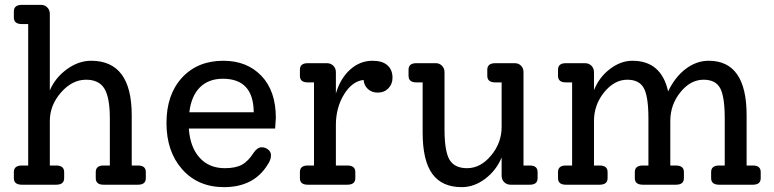

<svg xmlns="http://www.w3.org/2000/svg" viewBox="-20 -760 3183 790"><path d="M548 -79Q580 -79 580 -52V-27Q580 0 548 0H406Q374 0 374 -27V-52Q374 -79 406 -79H432V-272Q432 -359 409.5 -395.5Q387 -432 334 -432Q277 -432 231 -379.5Q185 -327 185 -262V-79H211Q244 -79 244 -52V-27Q244 0 211 0H70Q37 0 37 -27V-52Q37 -79 70 -79H96V-661H70Q37 -661 37 -688V-713Q37 -740 70 -740H149Q164 -740 174.5 -729.5Q185 -719 185 -703V-388Q207 -440 255 -475Q303 -510 355 -510Q522 -510 522 -286V-79Z M1115 -275Q1115 -270 1112 -231H757Q762 -155 801 -111.5Q840 -68 905 -68Q949 -68 975 -82Q1001 -96 1024 -132Q1039 -154 1057 -154Q1072 -154 1083.5 -144.5Q1095 -135 1095 -121Q1095 -102 1081 -82Q1024 10 902 10Q795 10 730 -63Q665 -136 665 -254Q665 -371 729 -440.5Q793 -510 899 -510Q996 -510 1055.5 -448Q1115 -386 1115 -275ZM897 -436Q838 -436 802.5 -400.5Q767 -365 759 -298H1024Q1023 -436 897 -436Z M1513 -510Q1553 -510 1574 -491.5Q1595 -473 1595 -440Q1595 -414 1578 -396.5Q1561 -379 1534 -379Q1510 -379 1494 -393.5Q1478 -408 1476 -431Q1429 -426 1395.5 -371.5Q1362 -317 1362 -245V-79H1409Q1442 -79 1442 -52V-27Q1442 0 1409 0H1246Q1214 0 1214 -27V-52Q1214 -79 1246 -79H1272V-421H1246Q1214 -421 1214 -448V-473Q1214 -500 1246 -500H1325Q1341 -500 1351.5 -489.5Q1362 -479 1362 -463V-375Q1380 -437 1420.5 -473.5Q1461 -510 1513 -510Z M2160 -79Q2192 -79 2192 -52V-27Q2192 0 2160 0H2081Q2065 0 2054.5 -10.5Q2044 -21 2044 -37V-112Q2022 -59 1976.5 -24.5Q1931 10 1880 10Q1798 10 1758.5 -45Q1719 -100 1719 -214V-421H1693Q1661 -421 1661 -448V-473Q1661 -500 1693 -500H1774Q1788 -500 1798.5 -489.5Q1809 -479 1809 -463V-228Q1809 -138 1829.5 -103Q1850 -68 1902 -68Q1957 -68 2000.5 -120Q2044 -172 2044 -238V-421H2018Q1985 -421 1985 -448V-473Q1985 -500 2018 -500H2098Q2114 -500 2124 -489.5Q2134 -479 2134 -463V-79Z M3078 -79Q3110 -79 3110 -52V-27Q3110 0 3078 0H2939Q2906 0 2906 -27V-52Q2906 -79 2939 -79H2962V-272Q2962 -363 2943 -397.5Q2924 -432 2875 -432Q2821 -432 2779.5 -380.5Q2738 -329 2738 -262V-79H2761Q2794 -79 2794 -52V-27Q2794 0 2761 0H2625Q2592 0 2592 -27V-52Q2592 -79 2625 -79H2648V-272Q2648 -363 2629 -397.5Q2610 -432 2561 -432Q2508 -432 2466 -380.5Q2424 -329 2424 -262V-79H2447Q2480 -79 2480 -52V-27Q2480 0 2447 0H2308Q2276 0 2276 -27V-52Q2276 -79 2308 -79H2334V-421H2308Q2276 -421 2276 -448V-473Q2276 -500 2308 -500H2387Q2403 -500 2413.5 -489.5Q2424 -479 2424 -463V-389Q2445 -442 2489.5 -476Q2534 -510 2582 -510Q2701 -510 2729 -384Q2758 -444 2802 -477Q2846 -510 2896 -510Q3052 -510 3052 -286V-79Z"/></svg>

Font: Solway
Style: Regular
Weight: 400
Designer: Mariya V. Pigoulevskaya
Foundry: The Northern Block Ltd.
Version: Version 1.000;hotconv 1.0.109;makeotfexe 2.5.65596